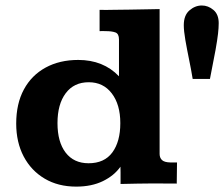

<svg xmlns="http://www.w3.org/2000/svg" viewBox="-20 -675 824 706"><path d="M260.3 11.2Q193.8 11.2 144.3 -18.1Q94.7 -47.4 67.1 -99.6Q39.6 -151.9 39.6 -220.7Q39.6 -293.9 67.9 -346.2Q96.2 -398.4 147.7 -426.5Q199.2 -454.6 267.6 -454.6Q359.9 -454.6 417.5 -394.5V-529.8Q417.5 -550.8 404.5 -555.7Q391.6 -560.5 368.7 -560.5Q363.3 -561 357.7 -560.8Q352.1 -560.5 346.2 -560.5V-638.7Q372.6 -638.2 398.2 -638.9Q423.8 -639.6 455.6 -639.6Q485.4 -640.1 512.7 -640.6Q540 -641.1 566.9 -641.6V-108.9Q566.9 -95.2 575.4 -86.7Q584 -78.1 606.9 -77.6Q609.4 -77.6 618.4 -77.6Q627.4 -77.6 630.9 -77.6L629.9 0Q610.4 0 588.1 -0.2Q565.9 -0.5 545.9 -0.5Q515.1 0 484.6 0.2Q454.1 0.5 423.3 1.5Q423.3 -3.4 423.3 -15.4Q423.3 -27.3 423.3 -40.5Q423.3 -53.7 422.9 -62Q399.9 -29.3 358.4 -9Q316.9 11.2 260.3 11.2ZM305.7 -74.7Q363.8 -74.7 393.1 -114.5Q422.4 -154.3 422.4 -222.2Q422.4 -290.5 391.1 -331.5Q359.9 -372.6 306.2 -372.6Q252 -372.6 221.7 -332.3Q191.4 -292 191.4 -222.2Q191.4 -152.8 221.4 -113.8Q251.5 -74.7 305.7 -74.7ZM688.5 -384.8Q683.1 -418 675.3 -455.8Q667.5 -493.7 661.6 -527.6Q655.8 -561.5 655.8 -582.5Q655.8 -618.7 676.5 -636.7Q697.3 -654.8 722.2 -654.8Q745.6 -654.8 764.9 -638.4Q784.2 -622.1 784.2 -589.8Q784.2 -572.8 781.7 -551Q779.3 -529.3 772.5 -491Q765.6 -452.6 752 -384.8Z"/></svg>

Font: Kameron
Style: Regular
Weight: 400
Designer: Vernon Adams
Foundry: Vernon Adams
Version: Version 1.100